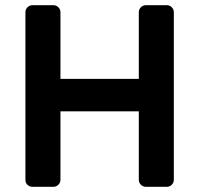

<svg xmlns="http://www.w3.org/2000/svg" viewBox="-20 -720 768 740"><path d="M78 0ZM650 -673V-27Q650 -16 642 -8Q634 0 623 0H542Q531 0 523 -8Q515 -16 515 -27V-291H213V-27Q213 -16 205 -8Q197 0 186 0H105Q94 0 86 -7.5Q78 -15 78 -27V-673Q78 -684 86 -692Q94 -700 105 -700H186Q197 -700 205 -692Q213 -684 213 -673V-416H515V-673Q515 -684 523 -692Q531 -700 542 -700H623Q634 -700 642 -692Q650 -684 650 -673Z"/></svg>

Font: Hezaedrus Medium
Style: Regular
Weight: 500
Designer: Hubert & Fischer
Foundry: Hubert & Fischer
Version: Version 1.10;September 3, 2019;FontCreator 11.5.0.2425 64-bi